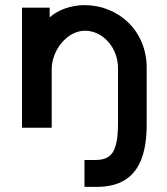

<svg xmlns="http://www.w3.org/2000/svg" viewBox="-20 -505 652 750"><path d="M553 -240C553 -384 444 -485 309 -485C259 -485 205 -466 174 -437V-475H66V-6H182V-237C183 -309 242 -385 312 -385C381 -385 441 -320 441 -238V-26C441 94 413 120 350 120H310V225H358C512 225 553 117 553 -19Z"/></svg>

Font: Mint Spirit
Style: Bold
Weight: 700
Designer: HARENDAL Hirwen
Foundry: Arkandis Digital Foundry.
Version: Version 1.004;FFEdit